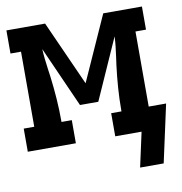

<svg xmlns="http://www.w3.org/2000/svg" viewBox="-78 -602 781 826"><g transform="rotate(-10 313.0 -189.5)"><path d="M468 151 501 0H386V-101H431V-106Q431 -155 434.5 -203.5Q438 -252 444 -300L449 -336Q452 -358 454.5 -380Q457 -402 458 -424L340 -159H260L142 -424Q143 -402 145.5 -380Q148 -358 151 -336L156 -300Q162 -252 165.5 -203.5Q169 -155 169 -106V-101H214V0H4V-101H50V-429H4V-530H173L300 -247L427 -530H596V-429H550V-101H626L571 151Z"/></g></svg>

Font: Iosevka Slab Extended
Style: Bold
Weight: 700
Width: 7
Monospace: yes
Designer: Belleve Invis
Foundry: Belleve Invis
Version: Version 11.1.0; ttfautohint (v1.8.3)